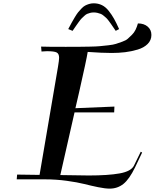

<svg xmlns="http://www.w3.org/2000/svg" viewBox="-20 -1084 936 1161"><path d="M392.6 -908.2Q406.7 -934.6 413.6 -947.3Q420.4 -960 432.6 -980.2Q444.8 -1000.5 452.6 -1010Q460.4 -1019.5 472.2 -1032Q483.9 -1044.4 494.4 -1050Q504.9 -1055.7 518.3 -1059.8Q531.7 -1064 546.4 -1064Q573.7 -1064 596.2 -1053Q618.7 -1042 637.2 -1018.6Q655.8 -995.1 669.4 -970.9Q683.1 -946.8 700.2 -908.2L679.7 -897.5Q675.8 -903.3 665 -918.9Q654.3 -934.6 650.4 -940.2Q646.5 -945.8 637 -958.5Q627.4 -971.2 621.8 -976.1Q616.2 -981 606.7 -989Q597.2 -997.1 588.9 -1000.2Q580.6 -1003.4 569.6 -1006.1Q558.6 -1008.8 546.9 -1008.8Q535.6 -1008.8 525.1 -1006.1Q514.6 -1003.4 506.8 -1000Q499 -996.6 489.3 -987.5Q479.5 -978.5 473.4 -972.4Q467.3 -966.3 456.1 -950.9Q444.8 -935.5 439 -926.8Q433.1 -918 418.9 -897.5ZM81.1 0.5 83.5 -28.3 219.2 -26.4 330.6 -679.7Q337.4 -720.7 337.4 -734.4Q337.4 -759.3 322.5 -766.8Q307.6 -774.4 264.2 -774.4Q257.3 -774.4 245.1 -773.4Q232.9 -772.5 231 -772.5L228.5 -802.2Q262.2 -800.8 376.5 -800.8Q427.2 -800.8 453.6 -801Q480 -801.3 521 -802Q562 -802.7 582.8 -804.7Q603.5 -806.6 634.5 -810.1Q665.5 -813.5 681.4 -818.8Q697.3 -824.2 719.2 -831.8Q741.2 -839.4 752.9 -849.9Q764.6 -860.4 778.1 -873.8Q791.5 -887.2 799.8 -904.3Q808.1 -921.4 814 -942.4Q850.6 -942.4 873 -923.1Q895.5 -903.8 895.5 -872.6Q895.5 -840.8 872.8 -818.1Q850.1 -795.4 812.3 -784.2Q774.4 -772.9 736.1 -768.3Q697.8 -763.7 655.3 -763.7Q598.1 -763.7 510.3 -770Q503.9 -726.6 458.5 -526.9L436 -429.7L671.9 -439.5L670.4 -404.3H430.7L344.7 -25.4Q491.2 -22.9 517.1 -22.9Q633.8 -22.9 703.4 -35.4Q772.9 -47.9 790 -82.5L831.1 -166.5L839.4 -161.6L796.9 -72.3Q761.7 0 726.1 28.3Q690.4 56.6 643.1 56.6Q616.2 56.6 573.5 47.9Q530.8 39.1 489.3 28.6Q447.8 18.1 383.3 9.3Q318.8 0.5 253.4 0.5Z"/></svg>

Font: QumpellkaNo12
Style: Regular
Weight: 500
Designer: gluk (gluksza@wp.pl)
Foundry: gluk (gluksza@wp.pl)
Version: Version 00.480